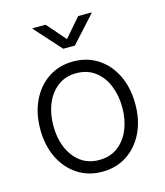

<svg xmlns="http://www.w3.org/2000/svg" viewBox="-113 -837 802 934"><g transform="rotate(-15 287.5 -370.0)"><path d="M287.1 11.2Q216.8 11.2 162.8 -24.2Q108.9 -59.6 78.4 -122.1Q47.9 -184.6 47.9 -265.6Q47.9 -347.7 78.4 -410.4Q108.9 -473.1 162.8 -508.5Q216.8 -543.9 287.1 -543.9Q357.9 -543.9 411.9 -508.5Q465.8 -473.1 496.1 -410.4Q526.4 -347.7 526.4 -265.6Q526.4 -184.6 496.1 -122.1Q465.8 -59.6 411.9 -24.2Q357.9 11.2 287.1 11.2ZM287.1 -47.9Q342.3 -47.9 381.1 -76.9Q419.9 -106 440.4 -155.3Q460.9 -204.6 460.9 -265.6Q460.9 -327.1 440.4 -377Q419.9 -426.8 380.9 -455.8Q341.8 -484.9 287.1 -484.9Q232.9 -484.9 194.1 -455.8Q155.3 -426.8 134.5 -377.2Q113.8 -327.6 113.8 -265.6Q113.8 -204.6 134.5 -155.3Q155.3 -106 193.8 -76.9Q232.4 -47.9 287.1 -47.9ZM204.6 -751 287.1 -656.7 368.7 -751H435.5V-748L315.9 -616.2H257.3L138.7 -748V-751Z"/></g></svg>

Font: Inter 20pt Light
Style: Regular
Weight: 300
Version: Version 4.001;git-66647c0bb